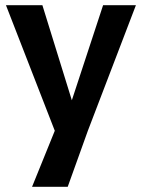

<svg xmlns="http://www.w3.org/2000/svg" viewBox="-20 -506 550 743"><path d="M104 217 192 0 3 -486H144L258 -118L379 -486H506L320 0L242 217Z"/></svg>

Font: Cantarell
Style: Bold
Weight: 700
Designer: Dave Crossland, Nikolaus Waxweiler, Florian Fecher, Jacques Le Bailly, Eben Sorkin, Alexei Vanyashin, Alexios Zavras, Em
Version: Version 0.303